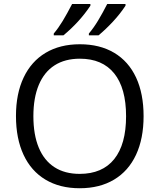

<svg xmlns="http://www.w3.org/2000/svg" viewBox="-20 -951 815 980"><path d="M386.7 9.8Q285.2 9.8 211.9 -34.2Q138.7 -78.1 100.1 -161.1Q61.5 -244.1 61.5 -358.9Q61.5 -472.7 100.6 -555.2Q139.6 -637.7 212.9 -681.4Q286.1 -725.1 387.7 -725.1Q489.7 -725.1 563 -681.4Q636.2 -637.7 674.6 -555.2Q712.9 -472.7 712.9 -357.9Q712.9 -243.7 674.3 -160.9Q635.7 -78.1 562.3 -34.2Q488.8 9.8 386.7 9.8ZM386.7 -63.5Q502.4 -63.5 563 -138.9Q623.5 -214.4 623.5 -357.9Q623.5 -501 563 -576.2Q502.4 -651.4 387.7 -651.4Q311.5 -651.4 258.5 -617.4Q205.6 -583.5 178 -517.6Q150.4 -451.7 150.4 -357.9Q150.4 -263.7 177.7 -197.8Q205.1 -131.8 257.8 -97.7Q310.5 -63.5 386.7 -63.5ZM527.3 -930.7H620.6V-921.9Q593.8 -880.9 557.1 -841.3Q520.5 -801.8 482.9 -770.5H433.6V-779.8Q458 -808.6 480.7 -846.2Q503.4 -883.8 527.3 -930.7ZM348.1 -930.7H441.4V-921.9Q386.2 -838.9 303.7 -770.5H254.4V-779.8Q278.3 -808.1 300.3 -844.5Q322.3 -880.9 348.1 -930.7Z"/></svg>

Font: Viking Open Sans
Style: Regular
Weight: 400
Foundry: Ascender Corporation
Version: Version 2.001